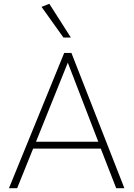

<svg xmlns="http://www.w3.org/2000/svg" viewBox="-20 -988 704 1008"><path d="M27 0 317 -710H355L633 0H590L509 -208H154L70 0ZM169 -244H496L336 -659ZM313 -791 198 -952 239 -968 352 -791Z"/></svg>

Font: Livvic ExtraLight
Style: Regular
Weight: 275
Designer: Jacques Le Bailly, Baron von Fonthausen
Version: Version 1.001; ttfautohint (v1.8.2)